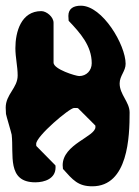

<svg xmlns="http://www.w3.org/2000/svg" viewBox="-21 -613 488 674"><path d="M200 -20C235 19 253 41 303 41C429 41 434 -134 434 -218C434 -255 399 -281 399 -320C399 -347 420 -363 420 -389C420 -455 339 -593 263 -593C237 -593 219 -583 219 -557C219 -554 220 -542 220 -540C261 -497 301 -452 301 -391C301 -366 283 -346 257 -346C245 -346 167 -370 167 -393V-533C167 -554 142 -574 124 -574C53 -574 33 -501 33 -444C33 -411 41 -380 41 -348C41 -304 -1 -282 -1 -235C-1 -230 0 -214 0 -213C1 -206 19 -147 20 -140C28 -71 2 27 103 27C136 27 174 14 174 -25C174 -27 174 -33 173 -33L107 -100C106 -100 106 -106 106 -108C106 -135 223 -234 239 -234C243 -234 253 -234 253 -233L313 -173C314 -173 314 -169 314 -167C314 -133 199 -107 199 -33C199 -31 200 -22 200 -20Z"/></svg>

Font: Charger
Style: Overspray
Weight: 400
Designer: Jasper
Foundry: Cannot Into Space Fonts
Version: Version 0.980